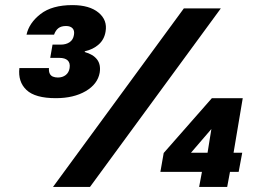

<svg xmlns="http://www.w3.org/2000/svg" viewBox="-20 -733 1013 753"><path d="M199 -348Q118 -348 84 -380Q50 -412 56 -466H172Q171 -453 175 -444.5Q179 -436 187.5 -432.5Q196 -429 207 -429Q225 -429 237.5 -438.5Q250 -448 253 -466Q256 -486 245.5 -496Q235 -506 213 -506H177L186 -558H218Q239 -558 253 -567.5Q267 -577 270 -596Q273 -613 264.5 -622Q256 -631 239 -631Q220 -631 209 -622.5Q198 -614 192 -597H84Q94 -643 139 -678Q184 -713 264 -713Q331 -713 366.5 -683.5Q402 -654 394 -609Q389 -578 367 -558.5Q345 -539 313 -532L312 -529Q345 -520 360.5 -500Q376 -480 371 -448Q363 -403 316 -375.5Q269 -348 199 -348ZM188 0 701 -700H846L333 0ZM761 0 772 -59H609L622 -133L811 -348H932L896 -134H930L916 -59H882L871 0ZM729 -134H794L809 -227Z"/></svg>

Font: DM Sans 24pt Black
Style: Italic
Weight: 900
Italic angle: -10°
Designer: Colophon Foundry, Jonny Pinhorn
Foundry: Colophon Foundry
Version: Version 4.004;gftools[0.9.30]